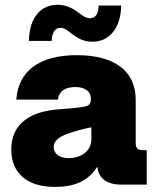

<svg xmlns="http://www.w3.org/2000/svg" viewBox="-20 -752 642 782"><path d="M202.1 9.3C281.7 9.3 337.4 -12.7 375 -71.3H377C381.3 -25.4 416 0 474.6 0H577.6V-140.6H559.1C540.5 -140.6 532.7 -149.4 532.7 -170.4V-345.7C532.7 -461.4 448.2 -527.3 293 -527.3C138.7 -527.3 54.2 -461.4 46.4 -346.2H215.8C219.2 -378.9 244.1 -397.5 286.1 -397.5C325.7 -397.5 350.1 -380.4 350.1 -350.6C350.1 -334.5 348.1 -323.7 328.6 -318.8C310.1 -314 265.1 -310.1 222.7 -307.1C115.2 -299.8 25.9 -256.8 25.9 -142.6C25.9 -40.5 98.6 9.3 202.1 9.3ZM260.3 -107.9C224.1 -107.9 198.7 -124.5 198.7 -152.8C198.7 -181.6 227.1 -197.8 259.3 -208.5C289.6 -219.2 318.4 -227.1 352.1 -233.4V-184.1C352.1 -135.7 308.1 -107.9 260.3 -107.9ZM356.9 -582C421.4 -582 472.2 -633.3 473.6 -729.5H381.8C380.4 -696.3 371.1 -677.7 344.7 -677.7C311 -677.7 285.2 -732.4 214.4 -732.4C148.4 -732.4 99.6 -683.6 97.7 -585.4H190.4C191.9 -619.1 204.1 -638.7 226.6 -638.7C261.7 -638.7 285.6 -582 356.9 -582Z"/></svg>

Font: Raveo Display Display ExtraBold
Style: Regular
Weight: 800
Designer: Jakub Foglar, Rasmus Andersson (Inter)
Foundry: Jakubfoglar.com
Version: Version 1.100;Glyphs 3.2.3 (3260)